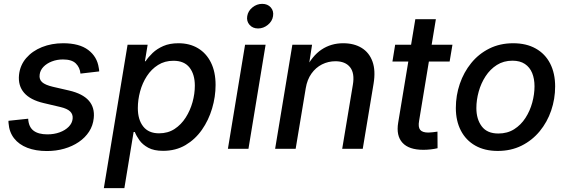

<svg xmlns="http://www.w3.org/2000/svg" viewBox="-20 -771 2937 995"><path d="M223.1 11.7Q165 11.7 121.6 -5.1Q78.1 -22 53 -54.2Q27.8 -86.4 24.4 -132.3Q23.9 -135.3 23.9 -138.4Q23.9 -141.6 23.9 -145L126 -155.8Q128.4 -113.3 153.6 -94Q178.7 -74.7 225.6 -74.7Q260.3 -74.7 289.1 -85.2Q317.9 -95.7 335.9 -114Q354 -132.3 356.4 -155.3Q358.9 -178.2 343.8 -193.1Q328.6 -208 293.5 -216.3L206.5 -236.8Q137.2 -252.9 105 -290Q72.8 -327.1 78.6 -383.3Q84 -433.1 115.7 -470Q147.5 -506.8 197.5 -526.9Q247.6 -546.9 307.1 -546.9Q391.1 -546.9 437.3 -512Q483.4 -477.1 491.7 -419.9Q492.7 -415.5 493.4 -410.6Q494.1 -405.8 494.1 -400.9L397 -389.6Q394 -421.4 373 -442.1Q352.1 -462.9 306.2 -462.9Q275.4 -462.9 248.8 -452.6Q222.2 -442.4 205.1 -424.6Q188 -406.7 185.5 -383.8Q182.1 -359.9 198.2 -345.2Q214.4 -330.6 253.9 -321.3L338.4 -301.8Q408.2 -285.6 439.9 -249.8Q471.7 -213.9 465.8 -158.7Q461.9 -120.1 441.7 -88.9Q421.4 -57.6 388.4 -35.2Q355.5 -12.7 313.2 -0.5Q271 11.7 223.1 11.7Z M518.1 204.1 641.1 -539.1H745.1L731 -453.6H734.4Q748.5 -475.1 771 -496.6Q793.5 -518.1 826.4 -532.5Q859.4 -546.9 904.8 -546.9Q962.9 -546.9 1006.1 -521Q1049.3 -495.1 1073.2 -446.8Q1097.2 -398.4 1097.2 -330.6Q1097.2 -269.5 1079.1 -208.7Q1061 -147.9 1026.4 -98.4Q991.7 -48.8 941.2 -19Q890.6 10.7 825.2 10.7Q777.8 10.7 748.3 -5.4Q718.8 -21.5 702.6 -44.2Q686.5 -66.9 678.7 -86.9H672.4L624.5 204.1ZM804.2 -80.1Q850.1 -80.1 884.5 -102.5Q918.9 -125 942.4 -161.9Q965.8 -198.7 977.8 -241.9Q989.7 -285.2 989.7 -327.1Q989.7 -385.7 962.2 -420.9Q934.6 -456.1 878.9 -456.1Q833.5 -456.1 799.1 -434.3Q764.6 -412.6 741.2 -376.7Q717.8 -340.8 706.1 -297.4Q694.3 -253.9 694.3 -210.9Q694.3 -150.9 722.2 -115.5Q750 -80.1 804.2 -80.1Z M1161.1 0 1250 -539.1H1356.4L1267.6 0ZM1317.4 -623.5Q1289.6 -623.5 1273.2 -642.3Q1256.8 -661.1 1261.2 -687.5Q1265.6 -714.4 1288.3 -732.7Q1311 -751 1338.9 -751Q1366.7 -751 1383.1 -732.7Q1399.4 -714.4 1395 -687.5Q1391.1 -661.1 1368.2 -642.3Q1345.2 -623.5 1317.4 -623.5Z M1564.5 -314 1512.2 0H1405.8L1495.1 -539.1H1597.2L1576.7 -406.7L1562 -410.2Q1597.2 -481.4 1646.5 -514.2Q1695.8 -546.9 1758.3 -546.9Q1814.9 -546.9 1854.2 -522.7Q1893.6 -498.5 1910.4 -451.9Q1927.2 -405.3 1916 -337.4L1859.9 0H1753.4L1808.6 -331.5Q1818.8 -391.6 1794.2 -422.6Q1769.5 -453.6 1718.3 -453.6Q1681.2 -453.6 1648.7 -437.3Q1616.2 -420.9 1594 -389.6Q1571.8 -358.4 1564.5 -314Z M2324.7 -539.1 2310.1 -452.1H2013.7L2027.8 -539.1ZM2132.3 -671.4H2238.8L2151.9 -145Q2146 -112.3 2157.5 -98.1Q2168.9 -84 2200.2 -84Q2209 -84 2222.9 -85.7Q2236.8 -87.4 2247.1 -88.9L2247.6 -2.9Q2231.4 1 2211.9 3.2Q2192.4 5.4 2173.8 5.4Q2099.1 5.4 2065.7 -31.2Q2032.2 -67.9 2043.5 -135.3Z M2559.6 11.2Q2491.7 11.2 2443.1 -16.4Q2394.5 -43.9 2368.4 -94.2Q2342.3 -144.5 2342.3 -211.4Q2342.3 -276.4 2362.8 -336.4Q2383.3 -396.5 2421.9 -444.1Q2460.4 -491.7 2515.6 -519.3Q2570.8 -546.9 2639.6 -546.9Q2707.5 -546.9 2756.3 -519.5Q2805.2 -492.2 2831.1 -441.7Q2856.9 -391.1 2856.9 -323.2Q2856.9 -258.3 2836.4 -198.2Q2815.9 -138.2 2776.9 -90.8Q2737.8 -43.5 2682.9 -16.1Q2627.9 11.2 2559.6 11.2ZM2562.5 -79.1Q2609.4 -79.1 2644.5 -101.3Q2679.7 -123.5 2703.1 -159.9Q2726.6 -196.3 2738.3 -239.5Q2750 -282.7 2750 -323.7Q2750 -362.8 2737.8 -392.6Q2725.6 -422.4 2700.2 -439.5Q2674.8 -456.5 2635.7 -456.5Q2589.8 -456.5 2554.9 -434.3Q2520 -412.1 2496.3 -375.7Q2472.7 -339.4 2460.7 -296.1Q2448.7 -252.9 2448.7 -210.9Q2448.7 -153.3 2476.6 -116.2Q2504.4 -79.1 2562.5 -79.1Z"/></svg>

Font: Inter 18pt Medium
Style: Italic
Weight: 500
Italic angle: -9.3988°
Designer: Rasmus Andersson
Foundry: rsms
Version: Version 4.001;git-66647c0bb